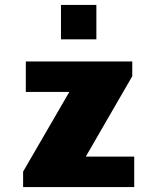

<svg xmlns="http://www.w3.org/2000/svg" viewBox="-20 -761 640 781"><path d="M74 0V-63L262 -387H85V-511H518V-451L329 -124H526V0ZM228 -601V-741H372V-601Z"/></svg>

Font: Chivo Mono Medium Black
Style: Regular
Weight: 900
Monospace: yes
Version: Version 1.008